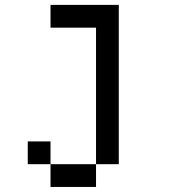

<svg xmlns="http://www.w3.org/2000/svg" viewBox="-20 -565 676 767"><path d="M363.6 -454.5V90.9H454.5V-545.5H181.8V-454.5ZM363.6 90.9H181.8V181.8H363.6ZM181.8 90.9V0H90.9V90.9Z"/></svg>

Font: Departure Mono
Style: Regular
Weight: 400
Monospace: yes
Designer: Helena Zhang
Version: Version 1.500;Glyphs 3.3.1 (3343)